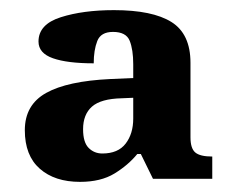

<svg xmlns="http://www.w3.org/2000/svg" viewBox="-20 -739 460 379"><path d="M138 -380Q88 -380 58.5 -406Q29 -432 29 -482Q29 -532 71 -555.5Q113 -579 198 -583L243 -585V-612Q243 -641 236 -658.5Q229 -676 203 -676Q179 -676 172 -658Q165 -640 165 -614Q113 -614 84.5 -624Q56 -634 56 -657Q56 -691 100 -705Q144 -719 205 -719Q281 -719 318.5 -695.5Q356 -672 356 -615V-468Q356 -446 365.5 -438Q375 -430 399 -430V-386H282L258 -435H251Q233 -413 206 -396.5Q179 -380 138 -380ZM182 -436Q213 -436 228 -455.5Q243 -475 243 -505V-546L220 -545Q179 -544 161.5 -528.5Q144 -513 144 -484Q144 -458 155 -447Q166 -436 182 -436Z"/></svg>

Font: Noto Serif Tamil
Style: Bold Italic
Weight: 700
Italic angle: -12°
Designer: Indian Type Foundry, Tom Grace, and the Monotype Design Team
Foundry: Monotype Imaging Inc.
Version: Version 2.003; ttfautohint (v1.8.4.7-5d5b)